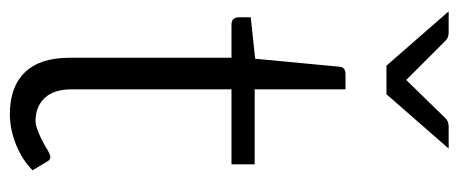

<svg xmlns="http://www.w3.org/2000/svg" viewBox="-290 -631 929 389"><g transform="rotate(90 174.5 -436.5)"><path d="M97 -113V-441H30Q15 -441 15 -456V-480L99 -489L115 -658Q115 -672 130 -672H161V-488H313V-441H161V-117Q161 -81 178.5 -62.5Q196 -44 225 -44Q241 -44 277 -64Q292 -74 298 -74Q304 -74 307 -68L325 -38Q304 -17 273 -4.5Q242 8 211 8Q156 8 126.5 -22.5Q97 -53 97 -113ZM281 -881 171 -755H113L3 -881H46Q56 -881 62 -875L142 -795L220 -875Q226 -881 237 -881Z"/></g></svg>

Font: Aleo Light
Style: Regular
Weight: 300
Designer: Alessio Laiso
Foundry: Alessio Laiso
Version: Version 2.000